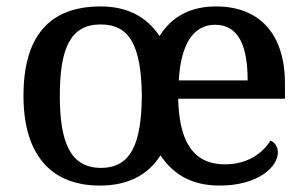

<svg xmlns="http://www.w3.org/2000/svg" viewBox="-20 -567 953 597"><path d="M290 10C376 10 439 -21 479 -84C520 -23 578 10 663 10C784 10 844 -49 844 -93C844 -112 833 -125 821 -130C797 -91 750 -56 680 -56C573 -56 537 -138 534 -260H866V-307C866 -465 784 -547 652 -547C574 -547 515 -517 476 -455C435 -517 373 -547 293 -547C135 -547 53 -456 53 -269C53 -81 143 10 290 10ZM294 -45C200 -45 166 -122 166 -269C166 -417 199 -491 293 -491C383 -491 419 -425 421 -270C420 -120 387 -45 294 -45ZM750 -317H536C542 -429 581 -490 649 -490C723 -490 750 -422 750 -317Z"/></svg>

Font: Noto Serif Malayalam Medium
Style: Regular
Weight: 500
Designer: Indian type Foundry, Jelle Bosma, Monotype Design Team
Foundry: Monotype Imaging Inc.
Version: Version 2.104